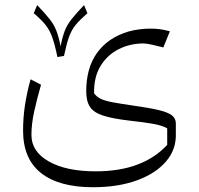

<svg xmlns="http://www.w3.org/2000/svg" viewBox="-20 -496 799 772"><path d="M237.3 -271 210.9 -266.6Q200.2 -318.4 189.7 -347.2Q179.2 -376 162.6 -396.5Q146 -417 115.7 -442.9L129.4 -475.6Q162.6 -440.9 179.9 -418.7Q197.3 -396.5 206.5 -372.8Q215.8 -349.1 223.6 -310.1Q231.4 -349.1 240.7 -372.8Q250 -396.5 267.6 -418.7Q285.2 -440.9 317.9 -475.6L331.5 -442.9Q301.8 -417 284.9 -396.7Q268.1 -376.5 257.8 -348.4Q247.6 -320.3 237.3 -271ZM636.7 -305.2Q618.7 -310.1 593.8 -315.7Q568.8 -321.3 557.1 -321.3Q502.9 -321.3 457.3 -298.3Q411.6 -275.4 384.3 -230.7Q356.9 -186 358.4 -120.6Q368.7 -106.4 385.7 -98.4Q402.8 -90.3 433.1 -84.7Q463.4 -79.1 513.2 -71.8Q580.1 -62.5 617.9 -53.5Q655.8 -44.4 671.4 -32Q687 -19.5 687 0V40Q689.5 104.5 647.5 153.3Q605.5 202.1 529.8 229.5Q454.1 256.8 354 256.8Q217.3 256.8 145 199.7Q72.8 142.6 72.8 29.3Q72.8 -22.5 80.3 -72.5Q87.9 -122.6 103 -177.2L145 -155.3Q127.9 -96.2 117.2 -46.4Q106.4 3.4 106.4 46.9Q106.4 113.8 176.5 153.3Q246.6 192.9 364.3 192.9Q461.4 192.9 533.2 165.5Q605 138.2 652.3 86.4V20Q631.8 8.3 596.2 2Q560.5 -4.4 502.9 -10.7Q434.1 -18.6 395.8 -30.8Q357.4 -43 342 -65.9Q326.7 -88.9 326.7 -128.9Q326.7 -223.1 370.6 -283.9Q414.6 -344.7 496.1 -369.1Q514.6 -374.5 537.8 -377.7Q561 -380.9 583 -380.9Q604.5 -380.9 621.1 -378.9Q637.7 -377 663.1 -370.1Z"/></svg>

Font: Pinar DS1-Light
Style: Regular
Weight: 300
Designer: Amin Abedi
Version: Version 2.000